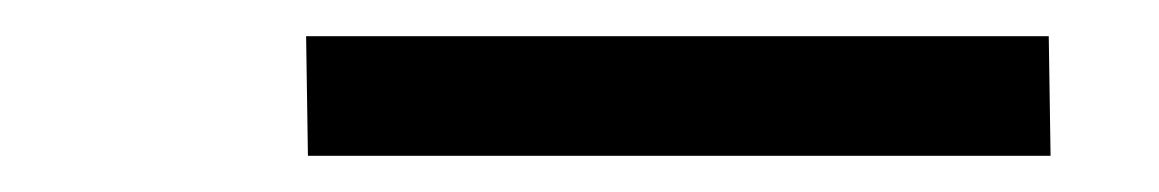

<svg xmlns="http://www.w3.org/2000/svg" viewBox="-20 -723 640 106"><path d="M150 -637 149 -703H559L560 -637Z"/></svg>

Font: Iosevka HT Extended
Style: Italic
Weight: 400
Width: 7
Italic angle: -9°
Monospace: yes
Designer: Belleve Invis
Foundry: Belleve Invis
Version: Version 32.3.0; ttfautohint (v1.8.4)